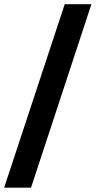

<svg xmlns="http://www.w3.org/2000/svg" viewBox="-28 -803 454 910"><path d="M-8.3 86.4H119.1L405.3 -783.2H278.8Z"/></svg>

Font: Decalotype SemiBold
Style: Regular
Weight: 600
Designer: Alfredo Marco Pradil
Foundry: Alfredo Marco Pradil
Version: Version 1.0